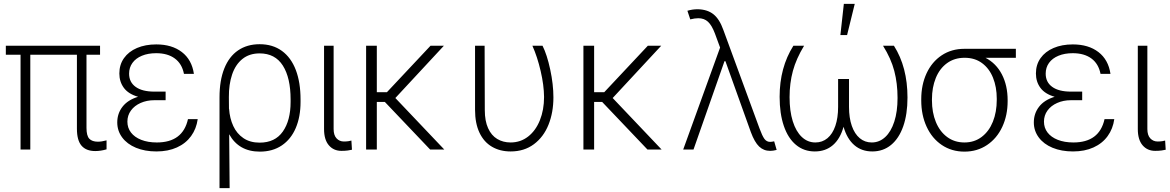

<svg xmlns="http://www.w3.org/2000/svg" viewBox="-20 -764 5976 981"><path d="M491.2 -484.4H421.9V-110.4Q421.9 -70.3 436.3 -55.2Q450.7 -40 480.5 -40Q499 -40 524.4 -46.9V-1Q494.6 7.8 466.8 7.8Q420.4 7.8 396.7 -19.5Q373 -46.9 373 -106.4V-484.4H134.8V0H85V-484.4H9.8V-530.3H491.2Z M685.5 -269.5Q636.2 -283.7 613 -314.9Q589.8 -346.2 589.8 -388.7Q589.8 -433.6 613.5 -467Q637.2 -500.5 679.9 -518.8Q722.7 -537.1 778.3 -537.1Q858.4 -537.1 909.2 -498Q960 -459 970.7 -386.7H919.9Q909.7 -438.5 873 -465.3Q836.4 -492.2 778.3 -492.2Q736.3 -492.2 705.1 -479.2Q673.8 -466.3 656.7 -442.6Q639.6 -418.9 639.6 -387.7Q639.6 -344.2 673.1 -320.1Q706.5 -295.9 768.6 -295.9H826.2V-252H768.6Q730 -252 698.5 -238Q667 -224.1 648.9 -199.2Q630.9 -174.3 630.9 -142.6Q630.9 -110.8 649.2 -86.9Q667.5 -63 701.4 -49.6Q735.4 -36.1 781.2 -36.1Q914.1 -36.1 940.4 -155.3H990.2Q983.4 -106 956.3 -68.6Q929.2 -31.2 884 -10.7Q838.9 9.8 779.3 9.8Q720.2 9.8 674.8 -9Q629.4 -27.8 604.2 -61.8Q579.1 -95.7 579.1 -138.7Q579.1 -184.1 606 -218.8Q632.8 -253.4 685.5 -269.5Z M1306.6 -538.1Q1373.5 -538.1 1420.4 -503.9Q1467.3 -469.7 1491.5 -406.2Q1515.6 -342.8 1515.6 -255.9V-243.2Q1515.6 -167.5 1491.2 -110.1Q1466.8 -52.7 1419.9 -21Q1373 10.7 1307.6 10.7Q1200.2 10.7 1150.9 -78.1L1153.3 197.3H1101.6V-266.6Q1101.6 -353 1126 -414.1Q1150.4 -475.1 1196.5 -506.6Q1242.7 -538.1 1306.6 -538.1ZM1149.9 -207.5 1150.4 -208Q1153.8 -159.2 1171.9 -120.1Q1189.9 -81.1 1223.9 -58.1Q1257.8 -35.2 1306.6 -35.2Q1385.3 -35.2 1425 -91.8Q1464.8 -148.4 1464.8 -243.2V-255.9Q1464.8 -366.2 1425.3 -428.7Q1385.7 -491.2 1306.6 -491.2Q1253.9 -491.2 1218.5 -462.6Q1183.1 -434.1 1166 -383.5Q1148.9 -333 1149.4 -267.6Z M1684.6 -530.3V-104.5Q1684.6 -73.2 1699.5 -57.1Q1714.4 -41 1737.3 -41Q1750 -41 1761 -42.7Q1772 -44.4 1775.4 -45.9L1778.3 1Q1771 2.9 1756.8 4.9Q1742.7 6.8 1724.6 6.8Q1684.6 6.8 1660.2 -21.7Q1635.7 -50.3 1635.7 -104.5V-530.3Z M1905.3 -293H1957L2179.7 -530.3H2248L2000 -263.2L2250 0H2177.7L1946.3 -243.2H1905.3V0H1850.6V-530.3H1905.3Z M2456.1 -530.3 2457 -201.2Q2457 -146 2473.9 -108.9Q2490.7 -71.8 2520.5 -54Q2550.3 -36.1 2588.9 -36.1Q2639.6 -36.1 2678.5 -66.4Q2717.3 -96.7 2738.5 -149.7Q2759.8 -202.6 2759.8 -268.6Q2759.3 -328.6 2742.4 -401.1Q2725.6 -473.6 2700.2 -530.3H2752Q2774.9 -484.9 2791.3 -408.7Q2807.6 -332.5 2807.6 -266.6Q2807.6 -189.5 2782.5 -126.7Q2757.3 -64 2707.8 -27.1Q2658.2 9.8 2588.9 9.8Q2534.7 9.8 2493.7 -14.2Q2452.6 -38.1 2429.9 -85.9Q2407.2 -133.8 2407.2 -203.1V-530.3Z M3015.6 -293H3067.4L3290 -530.3H3358.4L3110.4 -263.2L3360.4 0H3288.1L3056.6 -243.2H3015.6V0H2960.9V-530.3H3015.6Z M3816.4 -88.9 3686.5 -451.2H3681.6L3523.4 0H3470.7L3659.2 -521L3632.8 -592.8Q3617.2 -634.3 3597.7 -652.6Q3578.1 -670.9 3547.9 -670.9Q3530.3 -670.9 3506.8 -665L3492.2 -709Q3517.6 -716.8 3544.9 -716.8Q3594.2 -715.8 3625.2 -691.2Q3656.2 -666.5 3675.8 -611.3L3860.4 -108.4Q3874.5 -69.8 3885.7 -54.4Q3897 -39.1 3915 -39.1Q3919.4 -39.1 3924.8 -40Q3930.2 -41 3935.5 -42L3948.2 2Q3930.2 6.8 3915 6.8Q3881.8 6.8 3858.6 -15.4Q3835.4 -37.6 3816.4 -88.9Z M4014.2 -267.6Q4014.2 -196.8 4030.5 -144.5Q4046.9 -92.3 4076.7 -64.2Q4106.4 -36.1 4146 -36.1Q4181.6 -36.1 4207.8 -57.9Q4233.9 -79.6 4248 -120.6Q4262.2 -161.6 4262.2 -217.8V-360.4H4317.9V-217.8Q4317.9 -161.6 4332.3 -120.6Q4346.7 -79.6 4372.8 -57.9Q4398.9 -36.1 4434.1 -36.1Q4473.1 -36.1 4502.9 -63.7Q4532.7 -91.3 4549.3 -142.6Q4565.9 -193.8 4565.9 -263.7Q4565.9 -337.9 4549.3 -401.4Q4532.7 -464.8 4491.7 -530.3H4547.4Q4616.7 -421.4 4616.7 -265.6Q4616.7 -180.7 4595 -118.7Q4573.2 -56.6 4532.7 -23.4Q4492.2 9.8 4437 9.8Q4382.3 9.8 4345 -22.5Q4307.6 -54.7 4290 -116.2Q4272.9 -54.7 4235.6 -22.5Q4198.2 9.8 4143.1 9.8Q4087.4 9.8 4046.9 -23.9Q4006.3 -57.6 3984.9 -120.6Q3963.4 -183.6 3963.4 -269.5Q3963.4 -418.9 4033.7 -530.3H4088.4Q4048.3 -464.4 4031.2 -401.6Q4014.2 -338.9 4014.2 -267.6ZM4291.5 -744.1H4347.2L4308.1 -585H4273.9Z M4907.7 -514.6H5170.4V-468.8H5015.1Q5069.8 -440.4 5099.1 -383.8Q5128.4 -327.1 5128.4 -252V-247.1Q5128.4 -174.8 5101.1 -116Q5073.7 -57.1 5023.4 -23.2Q4973.1 10.7 4907.7 10.7Q4842.3 10.7 4792 -23.2Q4741.7 -57.1 4714.4 -116.7Q4687 -176.3 4687 -251V-256.8Q4687 -330.6 4714.1 -389.2Q4741.2 -447.8 4791.3 -481.2Q4841.3 -514.6 4907.7 -514.6ZM4907.7 -36.1Q4958.5 -36.1 4995.8 -64.5Q5033.2 -92.8 5053 -142.1Q5072.8 -191.4 5072.8 -253.9V-259.8Q5072.8 -319.3 5053.7 -366.7Q5034.7 -414.1 4997.8 -441.4Q4960.9 -468.8 4908.7 -468.8Q4856.4 -468.8 4818.6 -441.2Q4780.8 -413.6 4761.2 -365.2Q4741.7 -316.9 4741.7 -256.8V-251Q4741.7 -189.5 4761.7 -140.6Q4781.7 -91.8 4819.3 -64Q4856.9 -36.1 4907.7 -36.1Z M5368.7 -269.5Q5319.3 -283.7 5296.1 -314.9Q5272.9 -346.2 5272.9 -388.7Q5272.9 -433.6 5296.6 -467Q5320.3 -500.5 5363 -518.8Q5405.8 -537.1 5461.4 -537.1Q5541.5 -537.1 5592.3 -498Q5643.1 -459 5653.8 -386.7H5603Q5592.8 -438.5 5556.2 -465.3Q5519.5 -492.2 5461.4 -492.2Q5419.4 -492.2 5388.2 -479.2Q5356.9 -466.3 5339.8 -442.6Q5322.8 -418.9 5322.8 -387.7Q5322.8 -344.2 5356.2 -320.1Q5389.6 -295.9 5451.7 -295.9H5509.3V-252H5451.7Q5413.1 -252 5381.6 -238Q5350.1 -224.1 5332 -199.2Q5314 -174.3 5314 -142.6Q5314 -110.8 5332.3 -86.9Q5350.6 -63 5384.5 -49.6Q5418.5 -36.1 5464.4 -36.1Q5597.2 -36.1 5623.5 -155.3H5673.3Q5666.5 -106 5639.4 -68.6Q5612.3 -31.2 5567.1 -10.7Q5522 9.8 5462.4 9.8Q5403.3 9.8 5357.9 -9Q5312.5 -27.8 5287.4 -61.8Q5262.2 -95.7 5262.2 -138.7Q5262.2 -184.1 5289.1 -218.8Q5315.9 -253.4 5368.7 -269.5Z M5842.3 -530.3V-104.5Q5842.3 -73.2 5857.2 -57.1Q5872.1 -41 5895 -41Q5907.7 -41 5918.7 -42.7Q5929.7 -44.4 5933.1 -45.9L5936 1Q5928.7 2.9 5914.6 4.9Q5900.4 6.8 5882.3 6.8Q5842.3 6.8 5817.9 -21.7Q5793.5 -50.3 5793.5 -104.5V-530.3Z"/></svg>

Font: Pretendard ExtraLight
Style: Regular
Weight: 200
Designer: Base glyphs from Inter by Rasmus Andersson; Hangeul glyphs from Noto Sans CJK(Source Han Sans) by Jang Soo-young and Kan
Foundry: Kil Hyung-jin
Version: Version 1.309